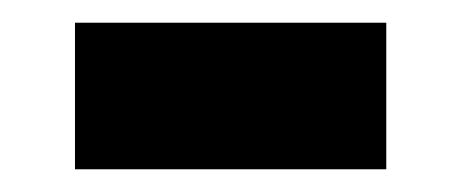

<svg xmlns="http://www.w3.org/2000/svg" viewBox="-20 -388 406 169"><path d="M46 -239V-368H320V-239Z"/></svg>

Font: Radio Canada Big
Style: Bold
Weight: 700
Designer: Étienne Aubert Bonn
Foundry: Coppers and Brasses
Version: Version 1.001